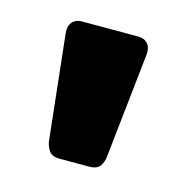

<svg xmlns="http://www.w3.org/2000/svg" viewBox="-55 -761 352 367"><g transform="rotate(15 121.5 -578.0)"><path d="M92.1 -445.5Q77.3 -445.5 71.4 -453.8Q65.5 -462.1 63.9 -472.6L41.4 -680Q39.8 -694 46.5 -702Q53.3 -710 65.4 -710H177.2Q189.4 -710 196.1 -702Q202.9 -694 201.2 -680L178.7 -472.6Q177.7 -462.1 171.9 -453.8Q166 -445.5 150.5 -445.5Z"/></g></svg>

Font: Rubik Light
Style: Regular
Weight: 300
Designer: Hubert and Fischer
Foundry: Hubert and Fischer
Version: Version 2.300;gftools[0.9.30]